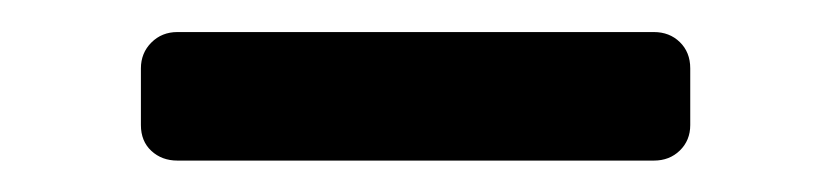

<svg xmlns="http://www.w3.org/2000/svg" viewBox="-20 -361 524 121"><path d="M68.8 -282.2V-317.9Q68.8 -327.6 75.4 -334.2Q82 -340.8 91.8 -340.8H392.1Q401.9 -340.8 408.4 -334.5Q415 -328.1 415 -317.9V-282.2Q415 -272.5 408.4 -266.1Q401.9 -259.8 392.1 -259.8H91.8Q82 -259.8 75.4 -265.9Q68.8 -272 68.8 -282.2Z"/></svg>

Font: Rubik AZ
Style: Regular
Weight: 400
Designer: Hubert and Fischer
Foundry: Hubert & Fischer
Version: Version 2.000